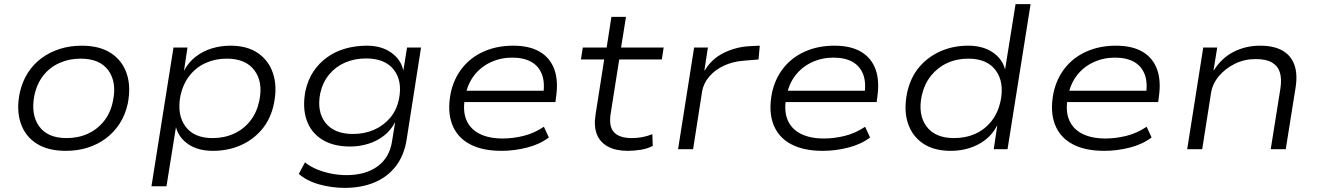

<svg xmlns="http://www.w3.org/2000/svg" viewBox="-20 -725 6413 933"><path d="M300 8Q213 8 157.5 -27.5Q102 -63 80.5 -127Q59 -191 76 -274Q88 -328 115 -370.5Q142 -413 182 -442.5Q222 -472 271.5 -487.5Q321 -503 377 -503Q464 -503 519 -467Q574 -431 595.5 -368Q617 -305 601 -222Q589 -167 561.5 -124.5Q534 -82 494.5 -52.5Q455 -23 406 -7.5Q357 8 300 8ZM303 -54Q361 -54 407.5 -75.5Q454 -97 486 -137.5Q518 -178 529 -235Q548 -326 506.5 -383Q465 -440 372 -440Q316 -440 269 -419Q222 -398 190.5 -358Q159 -318 147 -261Q129 -169 170 -111.5Q211 -54 303 -54Z M716 180 823 -494H891L874 -381Q896 -423 931.5 -450Q967 -477 1010 -490Q1053 -503 1100 -503Q1181 -503 1233.5 -467Q1286 -431 1307 -367.5Q1328 -304 1311 -221Q1296 -148 1253.5 -97Q1211 -46 1149.5 -19Q1088 8 1015 8Q943 8 896 -23.5Q849 -55 835 -107L789 180ZM1013 -54Q1070 -54 1117 -75.5Q1164 -97 1196 -137.5Q1228 -178 1240 -235Q1259 -326 1216.5 -383Q1174 -440 1082 -440Q1026 -440 979.5 -419Q933 -398 901.5 -358Q870 -318 857 -261Q839 -169 880.5 -111.5Q922 -54 1013 -54Z M1656 188Q1592 188 1531 171Q1470 154 1432 120L1462 64Q1488 85 1521.5 98.5Q1555 112 1591.5 119Q1628 126 1664 126Q1756 126 1814.5 83.5Q1873 41 1885 -38L1900 -130H1899Q1879 -91 1845 -65Q1811 -39 1769 -26Q1727 -13 1681 -13Q1599 -13 1545 -47Q1491 -81 1470 -141.5Q1449 -202 1464 -282Q1476 -337 1503 -377.5Q1530 -418 1569.5 -446.5Q1609 -475 1658.5 -489Q1708 -503 1763 -503Q1834 -503 1881.5 -469Q1929 -435 1940 -382L1958 -494H2026L1956 -47Q1944 30 1903.5 82.5Q1863 135 1799.5 161.5Q1736 188 1656 188ZM1695 -74Q1751 -74 1797 -94Q1843 -114 1875.5 -152Q1908 -190 1919 -245Q1936 -333 1893 -387Q1850 -441 1759 -441Q1703 -441 1657 -421Q1611 -401 1579.5 -363Q1548 -325 1536 -271Q1519 -183 1561.5 -128.5Q1604 -74 1695 -74Z M2417 8Q2323 8 2262 -25Q2201 -58 2177 -121Q2153 -184 2170 -272Q2185 -343 2226.5 -395Q2268 -447 2331.5 -475Q2395 -503 2474 -503Q2553 -503 2603 -473.5Q2653 -444 2673.5 -388.5Q2694 -333 2682 -252L2679 -229H2215L2224 -284H2646L2619 -261Q2629 -323 2613.5 -363.5Q2598 -404 2561.5 -424.5Q2525 -445 2469 -445Q2413 -445 2364.5 -422.5Q2316 -400 2284 -358.5Q2252 -317 2241 -258L2239 -247Q2228 -184 2247 -140.5Q2266 -97 2311 -74.5Q2356 -52 2423 -52Q2472 -52 2523.5 -64.5Q2575 -77 2623 -109L2647 -57Q2602 -23 2540 -7.5Q2478 8 2417 8Z M3030 8Q2973 8 2934.5 -12.5Q2896 -33 2880.5 -72Q2865 -111 2874 -168L2916 -436H2803L2812 -494H2928L2951 -643H3022L2998 -494H3205L3196 -436H2989L2948 -176Q2937 -111 2963.5 -82.5Q2990 -54 3050 -54Q3076 -54 3100.5 -58.5Q3125 -63 3150 -73L3152 -16Q3128 -3 3095.5 2.5Q3063 8 3030 8Z M3275 0 3353 -494H3420L3403 -383H3405Q3438 -439 3498 -468.5Q3558 -498 3628 -501L3672 -503L3666 -436L3594 -430Q3541 -426 3498 -406Q3455 -386 3427 -353.5Q3399 -321 3392 -282L3348 0Z M3978 8Q3884 8 3823 -25Q3762 -58 3738 -121Q3714 -184 3731 -272Q3746 -343 3787.5 -395Q3829 -447 3892.5 -475Q3956 -503 4035 -503Q4114 -503 4164 -473.5Q4214 -444 4234.5 -388.5Q4255 -333 4243 -252L4240 -229H3776L3785 -284H4207L4180 -261Q4190 -323 4174.5 -363.5Q4159 -404 4122.5 -424.5Q4086 -445 4030 -445Q3974 -445 3925.5 -422.5Q3877 -400 3845 -358.5Q3813 -317 3802 -258L3800 -247Q3789 -184 3808 -140.5Q3827 -97 3872 -74.5Q3917 -52 3984 -52Q4033 -52 4084.5 -64.5Q4136 -77 4184 -109L4208 -57Q4163 -23 4101 -7.5Q4039 8 3978 8Z M4600 8Q4518 8 4465 -28Q4412 -64 4391.5 -127.5Q4371 -191 4388 -274Q4404 -348 4446.5 -398.5Q4489 -449 4550.5 -476Q4612 -503 4684 -503Q4756 -503 4803.5 -471Q4851 -439 4864 -387L4915 -705H4988L4876 0H4809L4826 -114H4825Q4803 -72 4767.5 -45Q4732 -18 4689.5 -5Q4647 8 4600 8ZM4616 -54Q4673 -54 4719.5 -75Q4766 -96 4798 -136.5Q4830 -177 4842 -233Q4861 -325 4819 -382.5Q4777 -440 4685 -440Q4629 -440 4582.5 -418.5Q4536 -397 4504 -357Q4472 -317 4459 -260Q4440 -168 4482 -111Q4524 -54 4616 -54Z M5346 8Q5252 8 5191 -25Q5130 -58 5106 -121Q5082 -184 5099 -272Q5114 -343 5155.5 -395Q5197 -447 5260.5 -475Q5324 -503 5403 -503Q5482 -503 5532 -473.5Q5582 -444 5602.5 -388.5Q5623 -333 5611 -252L5608 -229H5144L5153 -284H5575L5548 -261Q5558 -323 5542.5 -363.5Q5527 -404 5490.5 -424.5Q5454 -445 5398 -445Q5342 -445 5293.5 -422.5Q5245 -400 5213 -358.5Q5181 -317 5170 -258L5168 -247Q5157 -184 5176 -140.5Q5195 -97 5240 -74.5Q5285 -52 5352 -52Q5401 -52 5452.5 -64.5Q5504 -77 5552 -109L5576 -57Q5531 -23 5469 -7.5Q5407 8 5346 8Z M5749 0 5827 -494H5895L5877 -384H5879Q5917 -444 5975.5 -473.5Q6034 -503 6103 -503Q6170 -503 6211.5 -479.5Q6253 -456 6269.5 -411Q6286 -366 6276 -301L6228 0H6155L6202 -295Q6209 -341 6199.5 -372.5Q6190 -404 6161.5 -421Q6133 -438 6081 -438Q6027 -438 5980.5 -415Q5934 -392 5903 -355Q5872 -318 5865 -274L5822 0Z"/></svg>

Font: Nunito Sans 7pt SemiExpanded Light
Style: Italic
Weight: 300
Width: 6
Italic angle: -9°
Designer: Vernon Adams
Foundry: Vernon Adams
Version: Version 3.101;gftools[0.9.27]